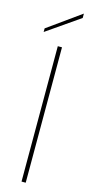

<svg xmlns="http://www.w3.org/2000/svg" viewBox="-140 -939 472 974"><g transform="rotate(15 95.5 -452.5)"><path d="M171 -905V-882L-2 -762V-781ZM86 -711H108V0H86Z"/></g></svg>

Font: Albert Sans Thin
Style: Regular
Weight: 250
Designer: Andreas Rasmussen
Foundry: a.Foundry
Version: Version 1.025